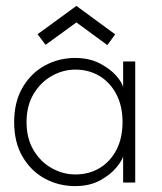

<svg xmlns="http://www.w3.org/2000/svg" viewBox="-20 -619 549 651"><path d="M397.5 0V-89Q394.5 -75.5 374.5 -51Q354.5 -26.5 319 -7.2Q283.5 12 234.5 12Q179.5 12 132.5 -13.2Q85.5 -38.5 56.8 -87.2Q28 -136 28 -205Q28 -274 56.8 -322.8Q85.5 -371.5 132.5 -397Q179.5 -422.5 234.5 -422.5Q283 -422.5 318.8 -403.8Q354.5 -385 375 -361.2Q395.5 -337.5 397.5 -321.5V-410.5H438.5V0ZM70 -205Q70 -149.5 94 -109.5Q118 -69.5 156 -48.5Q194 -27.5 235.5 -27.5Q281.5 -27.5 317.5 -49Q353.5 -70.5 374.5 -110.5Q395.5 -150.5 395.5 -205Q395.5 -259.5 374.5 -299.5Q353.5 -339.5 317.5 -361.2Q281.5 -383 235.5 -383Q194 -383 156 -361.8Q118 -340.5 94 -300.5Q70 -260.5 70 -205ZM344 -466 239 -543 134.5 -467 107.5 -503 239 -599 370.5 -502.5Z"/></svg>

Font: League Spartan Thin ExtraLight
Style: Regular
Weight: 250
Version: Version 2.002